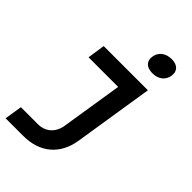

<svg xmlns="http://www.w3.org/2000/svg" viewBox="-282 -885 1164 1164"><g transform="rotate(45 300.0 -303.0)"><path d="M444 -642C494 -642 530 -669 537 -714C544 -758 517 -786 467 -786C416 -786 380 -758 373 -714C366 -669 393 -642 444 -642ZM8 180H160C301 180 395 101 417 -36L498 -550H119L102 -437H356L293 -39C282 26 236 67 172 67H26Z"/></g></svg>

Font: JetBrains Mono
Style: Bold Italic
Weight: 558
Italic angle: -9°
Monospace: yes
Designer: Philipp Nurullin, Konstantin Bulenkov
Foundry: JetBrains
Version: Version 2.305